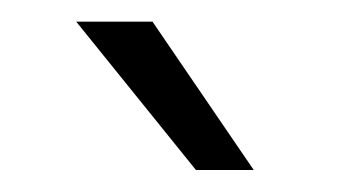

<svg xmlns="http://www.w3.org/2000/svg" viewBox="-20 -770 326 177"><path d="M120.6 -750H50.3L160.6 -613.3H213.9Z"/></svg>

Font: Shabnam Thin
Style: Regular
Weight: 100
Foundry: DejaVu fonts team - Redesigned by Saber Rastikerdar - Based on Vazir font
Version: Version 5.0.1